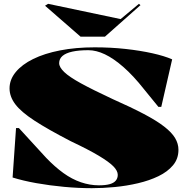

<svg xmlns="http://www.w3.org/2000/svg" viewBox="-20 -971 970 1006"><path d="M461 15Q391 15 315.5 8Q240 1 170 -11.5Q100 -24 46 -41L64 -300H79L222 -144Q267 -97 312 -64.5Q357 -32 404 -16Q451 0 498 0Q533 0 554.5 -6Q576 -12 586.5 -24.5Q597 -37 597 -55Q597 -76 574 -99.5Q551 -123 497.5 -155Q444 -187 351 -231Q231 -293 160.5 -339Q90 -385 60 -425Q30 -465 30 -508Q30 -554 62.5 -593.5Q95 -633 154 -662Q213 -691 295 -707Q377 -723 476 -723Q561 -723 638 -714.5Q715 -706 778 -692Q841 -678 882 -660L825 -411H810L735 -503Q679 -574 627 -619.5Q575 -665 529.5 -686.5Q484 -708 443 -708Q393 -708 359 -700.5Q325 -693 307.5 -678Q290 -663 290 -640Q290 -619 316.5 -593.5Q343 -568 404 -534.5Q465 -501 570 -452Q667 -409 733.5 -374Q800 -339 840 -308Q880 -277 897.5 -247.5Q915 -218 915 -186Q915 -139 886.5 -105Q858 -71 810.5 -48Q763 -25 703.5 -11Q644 3 581.5 9Q519 15 461 15ZM708 -951 716 -944 530 -779H402L216 -941L232 -951L612 -871Z"/></svg>

Font: Kalnia SemiExpanded
Style: Bold
Weight: 700
Width: 6
Designer: Frida Medrano
Foundry: Frida Medrano
Version: Version 1.105